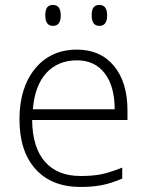

<svg xmlns="http://www.w3.org/2000/svg" viewBox="-20 -740 589 770"><path d="M303.2 9.8Q187.5 9.8 122.8 -61.5Q58.1 -132.8 58.1 -261.2Q58.1 -388.2 120.6 -464.6Q183.1 -541 289.1 -541Q382.8 -541 437 -475.6Q491.2 -410.2 491.2 -297.9V-258.8H108.9Q109.9 -149.4 159.9 -91.8Q210 -34.2 303.2 -34.2Q348.6 -34.2 383.1 -40.5Q417.5 -46.9 470.2 -67.9V-23.9Q425.3 -4.4 387.2 2.7Q349.1 9.8 303.2 9.8ZM289.1 -498Q212.4 -498 166 -447.5Q119.6 -397 111.8 -301.8H439.9Q439.9 -394 399.9 -446Q359.9 -498 289.1 -498ZM161.6 -678.2Q161.6 -700.7 169.2 -710.4Q176.8 -720.2 192.4 -720.2Q223.6 -720.2 223.6 -678.2Q223.6 -636.2 192.4 -636.2Q161.6 -636.2 161.6 -678.2ZM347.7 -678.2Q347.7 -700.7 355.2 -710.4Q362.8 -720.2 378.4 -720.2Q409.7 -720.2 409.7 -678.2Q409.7 -636.2 378.4 -636.2Q347.7 -636.2 347.7 -678.2Z"/></svg>

Font: JBL Sans
Style: Light
Weight: 300
Version: Version 1.10